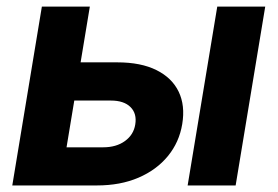

<svg xmlns="http://www.w3.org/2000/svg" viewBox="-20 -566 847 586"><path d="M175.1 -375.7H337.9Q410.2 -375.7 457.6 -352Q505 -328.4 525.3 -286.2Q545.6 -243.9 536.2 -187.3Q527.1 -132 492.5 -89.7Q457.8 -47.4 402.6 -23.7Q347.5 0 275.6 0H17.5L107.8 -545.9H254.2L183.1 -116.4H294.8Q334.9 -116.4 361.3 -135.5Q387.8 -154.7 392.8 -186Q398.3 -219.3 378.3 -239.2Q358.3 -259.1 318.4 -259.1H155.4ZM552.7 0 643.1 -545.9H789.5L699.2 0Z"/></svg>

Font: Adwaita Sans
Style: Italic
Weight: 400
Italic angle: -9.39999°
Designer: Rasmus Andersson
Foundry: rsms
Version: Version 4.001;git-9221beed3